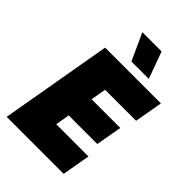

<svg xmlns="http://www.w3.org/2000/svg" viewBox="-265 -1027 1134 1134"><g transform="rotate(45 302.0 -460.0)"><path d="M16 0H492L523 -176H254L269 -265H508L537 -428H297L314 -524H573L604 -700H138ZM306 -752H451L390 -920H229Z"/></g></svg>

Font: Fixel Display Black
Style: Italic
Weight: 900
Italic angle: -10°
Designer: AlfaBravo + MacPaw
Foundry: Kyrylo Tkachov, Marchela Mozhyna, Serhii Makarenko, Maria Weinstein, Zakhar Kryvoshyya
Version: Version 1.210;Glyphs 3.2 (3217)